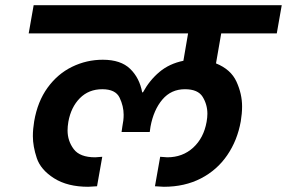

<svg xmlns="http://www.w3.org/2000/svg" viewBox="-20 -760 1100 736"><path d="M828 -632 808 -517Q865 -494 886.5 -447Q908 -400 908 -352Q908 -325 903 -295Q890 -222 851 -165Q812 -108 750 -76Q688 -44 608 -44Q600 -44 574 -46L594 -159L621 -157Q680 -157 720.5 -194Q761 -231 772 -293Q775 -310 775 -324Q775 -359 757 -388.5Q739 -418 689 -418Q636 -418 602.5 -378.5Q569 -339 557 -275L554 -254H446L449 -275Q454 -299 454 -320Q454 -353 438.5 -385.5Q423 -418 372 -418Q320 -418 286 -383.5Q252 -349 242 -293Q239 -275 239 -260Q239 -220 262.5 -188.5Q286 -157 345 -157L372 -159L352 -46Q326 -44 318 -44Q239 -44 187.5 -76.5Q136 -109 121 -154Q106 -199 106 -238Q106 -265 111 -295Q124 -371 162.5 -424Q201 -477 256.5 -504Q312 -531 374 -531Q443 -531 479 -496Q515 -461 525 -406H528Q553 -452 591 -484Q629 -516 683 -527L701 -632H90L109 -740H1060L1041 -632Z"/></svg>

Font: Fz Poppins SemBd
Style: Italic
Weight: 600
Italic angle: -10°
Designer: Ninad Kale (Devanagari), Jonny Pinhorn (Latin)
Foundry: Indian Type Foundry
Version: Vit hóa bi Vntype.Com & FontZin.Com